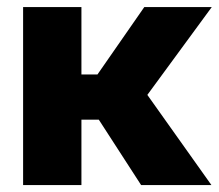

<svg xmlns="http://www.w3.org/2000/svg" viewBox="-20 -536 633 556"><path d="M215.8 -515.6V-320.3H262.2L397.9 -515.6H593.3L406.7 -261.2L592.3 0H388.7L266.1 -189.5H215.8V0H46.9V-515.6Z"/></svg>

Font: Inter Display ExtraBold
Style: Regular
Weight: 800
Designer: Rasmus Andersson
Foundry: rsms
Version: Version 4.000;git-a52131595